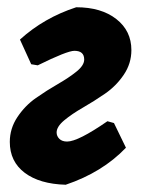

<svg xmlns="http://www.w3.org/2000/svg" viewBox="-20 -498 396 529"><path d="M161 11Q89 9 48 -22Q7 -53 7 -107Q7 -144 28 -175.5Q49 -207 79 -228Q109 -249 139.5 -266.5Q170 -284 191 -301Q212 -318 212 -334Q212 -358 185 -358Q165 -358 84 -318L66 -321L35 -389Q101 -449 190 -478Q259 -478 300.5 -445.5Q342 -413 342 -360Q342 -323 321 -292Q300 -261 269.5 -240Q239 -219 208.5 -201.5Q178 -184 157 -166.5Q136 -149 136 -133Q136 -123 143.5 -115.5Q151 -108 165 -108Q195 -108 276 -164L294 -159L327 -91Q262 -23 161 11Z"/></svg>

Font: Alegreya Sans ExtraBold
Style: Italic
Weight: 800
Italic angle: -7°
Designer: Juan Pablo del Peral
Foundry: Huerta Tipografica
Version: Version 2.007